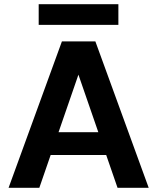

<svg xmlns="http://www.w3.org/2000/svg" viewBox="-20 -898 752 918"><path d="M21 0 276 -700H436L691 0H542L355 -541L168 0ZM133 -157 170 -266H530L566 -157ZM165 -779V-878H546V-779Z"/></svg>

Font: DM Sans 24pt ExtraBold
Style: Regular
Weight: 800
Designer: Colophon Foundry, Jonny Pinhorn
Foundry: Colophon Foundry
Version: Version 4.004;gftools[0.9.30]